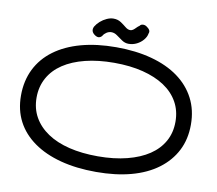

<svg xmlns="http://www.w3.org/2000/svg" viewBox="-91 -963 1229 1088"><g transform="rotate(10 523.5 -419.5)"><path d="M529 17Q415 17 324 -7Q233 -31 168 -77Q103 -123 69 -188Q35 -253 35 -336Q35 -421 68.5 -488.5Q102 -556 165.5 -603Q229 -650 318.5 -674.5Q408 -699 520 -699Q633 -699 724 -674.5Q815 -650 879 -603.5Q943 -557 977.5 -490.5Q1012 -424 1012 -340Q1012 -256 978.5 -190.5Q945 -125 882 -78Q819 -31 730 -7Q641 17 529 17ZM523 -72Q616 -72 690.5 -91Q765 -110 816.5 -144.5Q868 -179 895.5 -228.5Q923 -278 923 -341Q923 -404 895 -454Q867 -504 815 -538.5Q763 -573 689.5 -591.5Q616 -610 524 -610Q432 -610 358 -591.5Q284 -573 232 -538.5Q180 -504 152 -453.5Q124 -403 124 -340Q124 -277 152 -227.5Q180 -178 232 -143Q284 -108 357.5 -90Q431 -72 523 -72ZM476 -856Q501 -856 519 -844Q537 -832 551.5 -820Q566 -808 580 -808Q589 -808 597 -814Q605 -820 612.5 -828Q620 -836 628 -841Q634 -850 645 -851Q656 -852 666 -846Q680 -837 685.5 -827.5Q691 -818 686 -807Q683 -788 668 -770Q653 -752 631 -741Q609 -730 584 -730Q563 -730 545 -742.5Q527 -755 511 -766.5Q495 -778 478 -778Q463 -778 450 -769.5Q437 -761 431 -750Q425 -741 414.5 -738Q404 -735 390 -744Q375 -754 371.5 -766Q368 -778 375 -792Q385 -809 401.5 -823.5Q418 -838 438 -847Q458 -856 476 -856Z"/></g></svg>

Font: Fredoka Expanded
Style: Regular
Weight: 400
Width: 7
Designer: Ben Nathan
Foundry: Milena B. Brandão, Ben Nathan
Version: Version 2.001